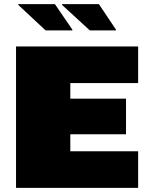

<svg xmlns="http://www.w3.org/2000/svg" viewBox="-20 -914 749 934"><path d="M58 0V-688H652V-510H322V-434H593V-261H322V-178H652V0ZM544 -766H417L282 -890V-894H461L544 -770ZM332 -766H202L69 -890V-894H247L332 -770Z"/></svg>

Font: Saira Expanded Black
Style: Regular
Weight: 900
Width: 7
Designer: Hector Gatti with collaboration of the Omnibus-Type team
Foundry: Omnibus-Type
Version: Version 1.101